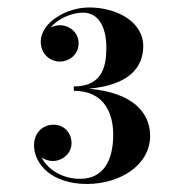

<svg xmlns="http://www.w3.org/2000/svg" viewBox="-20 -932 490 502"><path d="M372.5 -577C372.5 -637 327.5 -690.5 211.5 -700C319.5 -709.5 354.5 -757.5 354.5 -811.5C354.5 -878 280.5 -912.5 213.5 -912.5C152.5 -912.5 86.5 -872.5 86.5 -823C86.5 -791 110.5 -771 136.5 -771C159 -771 185.5 -787.5 185.5 -819C185.5 -847.5 161.5 -866 136.5 -866C128.5 -866 120 -864 112.5 -860C132.5 -884.5 169 -899 197 -899C240 -899 258 -857 258 -809C258 -767 253 -706 173 -706V-694.5C259 -694.5 276 -626.5 276 -580C276 -512.5 250.5 -464.5 189.5 -464.5C143 -464.5 105 -488.5 89 -520C97.5 -514.5 107.5 -511 118 -511C143.5 -511 167 -531 167 -557.5C167 -586.5 146 -606 120 -606C91.5 -606 69 -584.5 69 -552.5C69 -503 115 -451 207.5 -451C292 -451 372.5 -499 372.5 -577Z"/></svg>

Font: Bodoni* 11pt
Style: Bold
Weight: 700
Version: Version 2.3